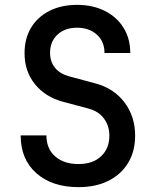

<svg xmlns="http://www.w3.org/2000/svg" viewBox="-20 -760 640 790"><path d="M303 10Q195 10 130 -47Q65 -104 65 -203H171Q171 -148 207 -116.5Q243 -85 303 -85Q362 -85 396 -117Q430 -149 430 -202Q430 -242 408 -272Q386 -302 345 -313L240 -341Q166 -361 123.5 -414Q81 -467 81 -541Q81 -601 107.5 -645.5Q134 -690 183 -715Q232 -740 297 -740Q362 -740 411.5 -715Q461 -690 488.5 -645.5Q516 -601 516 -542H410Q410 -589 378.5 -617.5Q347 -646 297 -646Q247 -646 216.5 -617.5Q186 -589 186 -543Q186 -506 206.5 -481Q227 -456 264 -446L372 -417Q448 -397 492 -339Q536 -281 536 -202Q536 -137 507 -89.5Q478 -42 426 -16Q374 10 303 10Z"/></svg>

Font: JetBrains Mono SemiBold
Style: Regular
Weight: 472
Monospace: yes
Designer: Philipp Nurullin, Konstantin Bulenkov
Foundry: JetBrains
Version: Version 2.305; ttfautohint (v1.8.4.7-5d5b)